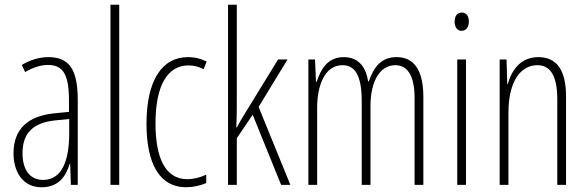

<svg xmlns="http://www.w3.org/2000/svg" viewBox="-20 -780 2476 810"><path d="M184 -539C147 -539 106 -527 72 -506L86 -476C123 -498 156 -506 182 -506C245 -506 271 -468 271 -356V-308L210 -302C100 -291 37 -238 37 -133C37 -59 73 10 156 10C228 10 259 -38 274 -89H276L279 0H308V-359C308 -487 272 -539 184 -539ZM212 -272 272 -278V-218C272 -100 240 -21 162 -21C108 -21 75 -61 75 -134C75 -218 119 -262 212 -272Z M483 0V-760H446V0Z M766 10C793 10 826 3 850 -8V-43C823 -31 796 -24 770 -24C676 -24 636 -117 636 -259C636 -422 688 -504 775 -504C798 -504 819 -499 839 -488L852 -520C829 -532 803 -539 773 -539C663 -539 598 -440 598 -258C598 -91 652 10 766 10Z M979 -365V-760H942V0H979V-197L1046 -296L1166 0H1205L1071 -329L1193 -529H1153L1010 -296C998 -277 991 -264 979 -242H977C979 -285 979 -321 979 -365Z M1653 -539C1588 -539 1557 -497 1536 -437H1533C1525 -491 1497 -539 1430 -539C1359 -539 1332 -483 1316 -435H1313L1309 -529H1281V0H1318V-326C1318 -417 1349 -505 1425 -505C1472 -505 1506 -471 1506 -354V0H1543V-332C1543 -438 1583 -505 1648 -505C1695 -505 1729 -467 1729 -367V0H1766V-371C1766 -487 1725 -539 1653 -539Z M1928 -727C1906 -727 1898 -709 1898 -688C1898 -667 1908 -650 1927 -650C1946 -650 1958 -665 1958 -689C1958 -709 1950 -727 1928 -727ZM1946 -529H1909V0H1946Z M2251 -539C2176 -539 2138 -483 2122 -425H2120L2117 -529H2088V0H2125V-305C2125 -439 2178 -505 2247 -505C2300 -505 2331 -463 2331 -362V0H2368V-373C2368 -488 2326 -539 2251 -539Z"/></svg>

Font: Noto Sans Sinhala UI ExtraCondensed ExtraLight
Style: Regular
Weight: 200
Width: 2
Designer: Jelle Bosma - Monotype Design Team
Foundry: Monotype Imaging Inc.
Version: Version 2.006